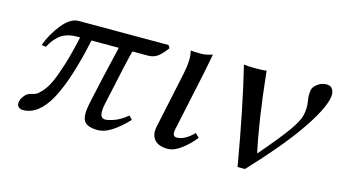

<svg xmlns="http://www.w3.org/2000/svg" viewBox="-60 -636 1492 843"><g transform="rotate(15 686.0 -215.0)"><path d="M622.1 -429.2 630.4 -417Q608.9 -387.7 591.1 -374.3Q573.2 -360.8 546.9 -360.8H476.6Q465.8 -324.7 419.4 -106Q405.8 -41 437.5 -41Q452.6 -41 480 -51Q507.3 -61 537.1 -85.9L551.8 -69.8Q473.6 12.2 419.4 12.2Q369.1 12.2 355.2 -11Q341.3 -34.2 353.5 -91.8Q377.9 -206.1 414.6 -360.8H290.5Q250.5 -173.3 199.7 -80.6Q148.9 12.2 77.6 12.2Q65.9 12.2 57.4 4.2Q48.8 -3.9 52.7 -22Q55.2 -33.2 66.7 -47.9Q78.1 -62.5 96.2 -65.9Q108.4 -68.4 116.9 -72.5Q125.5 -76.7 141.8 -94.5Q158.2 -112.3 172.1 -141.1Q186 -169.9 204.1 -226.8Q222.2 -283.7 238.8 -360.8H220.7Q182.6 -360.8 154.3 -342.3Q126 -323.7 104 -282.2L84.5 -285.2Q102.5 -336.9 139.6 -383.1Q176.8 -429.2 213.4 -429.2Z M718.3 -321.8Q733.4 -391.6 723.1 -429.2L725.6 -431.2Q737.3 -429.2 769 -429.2Q793.9 -429.2 821.3 -439Q809.6 -375 802.7 -342.8L749 -90.8Q743.2 -68.4 745.8 -57.1Q748.5 -45.9 762.7 -45.9Q797.4 -45.9 838.4 -86.9L856 -69.8Q830.1 -37.1 797.4 -12.5Q764.6 12.2 735.4 12.2Q693.8 12.2 675.3 -10Q656.7 -32.2 665 -70.8Z M1121.6 -69.8Q1204.1 -166 1236.8 -212.4Q1269.5 -258.8 1275.4 -286.1Q1282.7 -320.8 1277.3 -349.1Q1272 -377.4 1276.9 -400.9Q1279.8 -415 1297.9 -428.5Q1315.9 -441.9 1337.9 -441.9Q1358.9 -441.9 1366.9 -425.8Q1375 -409.7 1370.1 -387.2Q1357.9 -329.6 1287.1 -228.3Q1216.3 -127 1087.4 9.8H1053.7Q1009.8 -246.6 964.4 -432.1Q980 -429.2 1016.8 -429.2Q1053.7 -429.2 1067.4 -432.1Q1091.3 -205.6 1121.6 -69.8Z"/></g></svg>

Font: Linux Biolinum
Style: Italic
Weight: 400
Italic angle: -12°
Designer: Philipp H. Poll
Foundry: Philipp H. Poll
Version: Version 1.1.3 ; ttfautohint (v0.9)